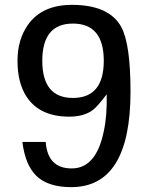

<svg xmlns="http://www.w3.org/2000/svg" viewBox="-20 -756 609 790"><path d="M517 -379Q517 14 273 14Q177 14 129 -33Q84 -77 72 -172H168Q176 -63 275 -63Q376 -63 407 -216Q421 -279 419 -368Q381 -318 363 -304Q326 -276 265 -276Q142 -276 88 -360Q52 -417 52 -506Q52 -593 95 -654Q153 -736 276 -736Q429 -736 479 -645Q517 -575 517 -379ZM407 -506Q407 -659 280 -659Q154 -659 154 -506Q154 -353 280 -353Q407 -353 407 -506Z"/></svg>

Font: Mingzat
Style: Regular
Weight: 400
Designer: Jason Glavy (Lepcha), Lorna Priest (Lepcha additions), Walt Agee (Sophia), Victor Gaultney (Sophia)
Foundry: SIL International
Version: Version 0.100